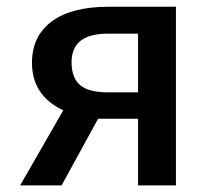

<svg xmlns="http://www.w3.org/2000/svg" viewBox="-20 -562 655 582"><path d="M41 0 171.8 -227.7Q76.9 -272.3 76.9 -371.8Q76.9 -452.3 136.7 -496.9Q196.4 -541.5 308.7 -541.5H513.3V0H398.5V-202.1H277.4L166.7 0ZM306.2 -282.1H398.5V-460H306.7Q196.9 -460 196.9 -373.3Q196.9 -326.2 222.8 -304.1Q248.7 -282.1 306.2 -282.1Z"/></svg>

Font: Fira Code Medium
Style: Regular
Weight: 500
Designer: Carrois Corporate, Edenspiekermann AG, Nikita Prokopov
Foundry: Carrois Corporate, Edenspiekermann AG, Nikita Prokopov
Version: Version 6.002